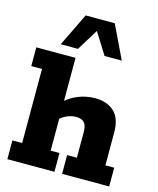

<svg xmlns="http://www.w3.org/2000/svg" viewBox="-119 -886 797 969"><g transform="rotate(15 279.5 -401.5)"><path d="M13 0V-98H64V-485H8V-583H213V-337L187 -335Q226 -375 270.5 -393.5Q315 -412 362 -412Q425 -412 462 -377.5Q499 -343 499 -270V-98H545V0H299V-98H350V-232Q350 -267 336 -281.5Q322 -296 294 -296Q271 -296 247 -286Q223 -276 203 -255L213 -290V-98H259V0ZM123 -630 207 -803H359L442 -630H352L282 -742L213 -630Z"/></g></svg>

Font: Rokkitt SemiBold ExtraBold
Style: Regular
Weight: 800
Version: Version 3.103